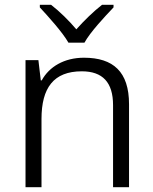

<svg xmlns="http://www.w3.org/2000/svg" viewBox="-20 -785 643 805"><path d="M267 -606H334C358 -650 419 -715 456 -754V-765H408C372 -737 333 -699 300 -662C269 -699 230 -737 194 -765H147V-754C183 -715 242 -650 267 -606ZM332 -543C249 -543 186 -505 155 -448H151L141 -533H87V0H154V-286C154 -417 205 -486 323 -486C410 -486 454 -440 454 -344V0H521V-348C521 -484 455 -543 332 -543Z"/></svg>

Font: Noto Kufi Arabic Light
Style: Regular
Weight: 300
Designer: Monotype Design Team, David Williams, Khaled Hosny
Foundry: Google LLC
Version: Version 2.109